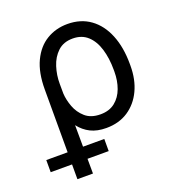

<svg xmlns="http://www.w3.org/2000/svg" viewBox="-180 -661 888 972"><g transform="rotate(-20 263.5 -175.0)"><path d="M71 203.1V-279.8Q71 -371.4 100 -432Q128.9 -492.5 178.8 -522.5Q228.7 -552.6 291.2 -552.6Q362.9 -552.6 414.1 -515.6Q465.2 -478.7 492.5 -411.6Q519.9 -344.5 519.9 -254.3V-244.3Q519.9 -170.5 492.9 -113.1Q465.9 -55.8 416.2 -22.9Q366.5 9.9 298.3 9.9Q248.9 9.9 213.8 -7.6Q178.6 -25.2 153.4 -57.9L154.8 203.1ZM152.3 -228.7Q154.1 -194.6 168.1 -156.6Q182.2 -118.6 212.5 -92Q242.9 -65.3 294 -65.3Q341.6 -65.3 372.5 -90Q403.4 -114.7 418.3 -155.4Q433.2 -196 433.2 -244.3V-254.3Q433.2 -316.8 418.1 -366.7Q403.1 -416.5 371.6 -445.5Q340.2 -474.4 291.2 -474.4Q241.5 -474.4 210.6 -445.3Q179.7 -416.2 165.7 -371.8Q151.6 -327.4 152 -281.2ZM-44 123.6V58.2H268.5V123.6Z"/></g></svg>

Font: Inter Alia
Style: Regular
Weight: 400
Designer: Rasmus Andersson (Latin, Greek, Cyrillic etc.) and Evan from Shavian.info (Shavian, old style figures)
Foundry: Shavian.info
Version: Version 0.001;git-37ab20767